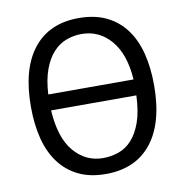

<svg xmlns="http://www.w3.org/2000/svg" viewBox="-81 -789 846 878"><g transform="rotate(-10 342.0 -350.0)"><path d="M56 -350Q56 -525 130 -618.5Q204 -712 341 -712Q415 -712 469 -686Q523 -660 558.5 -612.5Q594 -565 611 -498.5Q628 -432 628 -350Q628 -175 553.5 -81.5Q479 12 341 12Q268 12 214.5 -14Q161 -40 125.5 -87.5Q90 -135 73 -201.5Q56 -268 56 -350ZM540 -392Q532 -511 477.5 -574.5Q423 -638 341 -638Q305 -638 271 -625.5Q237 -613 210 -584Q183 -555 165.5 -508Q148 -461 144 -392ZM144 -318Q152 -189 206.5 -125.5Q261 -62 341 -62Q378 -62 413 -74Q448 -86 475 -115.5Q502 -145 519.5 -194Q537 -243 540 -318Z"/></g></svg>

Font: PTSans
Style: Regular
Weight: 400
Designer: A.Korolkova, O.Umpeleva, V.Yefimov
Foundry: ParaType Ltd
Version: Version 2.003W OFL